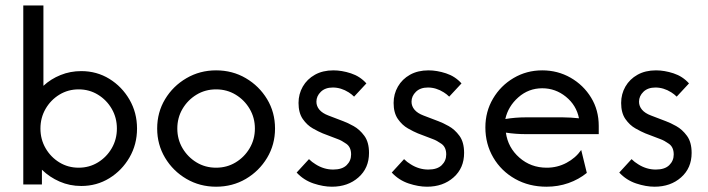

<svg xmlns="http://www.w3.org/2000/svg" viewBox="-20 -687 2637 715"><path d="M282.6 5.6Q239.6 5.6 202.1 -10.8Q164.6 -27.1 136.1 -54.9V0H66.7V-666.7H141.7V-367.4Q169.4 -393.1 205.6 -407.6Q241.7 -422.2 282.6 -422.2Q340.3 -422.2 387.2 -393.4Q434 -364.6 462.2 -316Q490.3 -267.4 490.3 -208.3Q490.3 -149.3 462.2 -100.7Q434 -52.1 387.2 -23.3Q340.3 5.6 282.6 5.6ZM272.9 -62.5Q312.5 -62.5 344.8 -82.3Q377.1 -102.1 396.2 -135.1Q415.3 -168.1 415.3 -208.3Q415.3 -248.6 396.2 -281.6Q377.1 -314.6 344.8 -334.4Q312.5 -354.2 272.9 -354.2Q233.3 -354.2 201 -334.4Q168.8 -314.6 149.7 -281.6Q130.6 -248.6 130.6 -208.3Q130.6 -168.1 149.7 -135.1Q168.8 -102.1 201 -82.3Q233.3 -62.5 272.9 -62.5Z M784.7 8.3Q724.3 8.3 674.3 -20.8Q624.3 -50 594.8 -99.3Q565.3 -148.6 565.3 -208.3Q565.3 -268.8 594.8 -317.7Q624.3 -366.7 674.3 -395.8Q724.3 -425 784.7 -425Q845.8 -425 895.5 -395.8Q945.1 -366.7 974.7 -317.7Q1004.2 -268.8 1004.2 -208.3Q1004.2 -148.6 974.7 -99.3Q945.1 -50 895.5 -20.8Q845.8 8.3 784.7 8.3ZM784.7 -62.5Q825 -62.5 857.6 -82.3Q890.3 -102.1 909.7 -135.1Q929.2 -168.1 929.2 -208.3Q929.2 -248.6 909.7 -281.6Q890.3 -314.6 857.6 -334.4Q825 -354.2 784.7 -354.2Q744.4 -354.2 711.8 -334.4Q679.2 -314.6 659.7 -281.6Q640.3 -248.6 640.3 -208.3Q640.3 -168.1 659.7 -135.1Q679.2 -102.1 711.8 -82.3Q744.4 -62.5 784.7 -62.5Z M1298.6 -327.1Q1289.6 -336.1 1278.5 -343.1Q1250 -361.1 1219.4 -361.1Q1191 -361.1 1174.7 -345.1Q1158.3 -329.2 1158.3 -308.3Q1158.3 -291.7 1169.4 -278.5Q1180.6 -265.3 1202.8 -256.9L1259 -235.4Q1274.3 -229.9 1296.9 -217.4Q1319.4 -204.9 1336.8 -181.2Q1354.2 -157.6 1354.2 -117.4Q1354.2 -61.1 1314.9 -26.4Q1275.7 8.3 1216 8.3Q1184 8.3 1147.6 -3.8Q1111.1 -16 1084.7 -44.4L1130.6 -94.4Q1141.7 -83.3 1155.6 -75Q1186.1 -55.6 1220.8 -55.6Q1254.2 -55.6 1270.8 -71.9Q1287.5 -88.2 1287.5 -111.8Q1287.5 -138.9 1269.8 -151.4Q1252.1 -163.9 1238.2 -168.8L1181.9 -190.3Q1166.7 -196.5 1145.1 -208.7Q1123.6 -220.8 1107.6 -243.7Q1091.7 -266.7 1091.7 -303.5Q1091.7 -336.8 1107.6 -364.6Q1123.6 -392.4 1152.8 -408.7Q1181.9 -425 1221.5 -425Q1252.8 -425 1286.8 -413.9Q1320.8 -402.8 1344.4 -376.4Z M1652.8 -327.1Q1643.8 -336.1 1632.6 -343.1Q1604.2 -361.1 1573.6 -361.1Q1545.1 -361.1 1528.8 -345.1Q1512.5 -329.2 1512.5 -308.3Q1512.5 -291.7 1523.6 -278.5Q1534.7 -265.3 1556.9 -256.9L1613.2 -235.4Q1628.5 -229.9 1651 -217.4Q1673.6 -204.9 1691 -181.2Q1708.3 -157.6 1708.3 -117.4Q1708.3 -61.1 1669.1 -26.4Q1629.9 8.3 1570.1 8.3Q1538.2 8.3 1501.7 -3.8Q1465.3 -16 1438.9 -44.4L1484.7 -94.4Q1495.8 -83.3 1509.7 -75Q1540.3 -55.6 1575 -55.6Q1608.3 -55.6 1625 -71.9Q1641.7 -88.2 1641.7 -111.8Q1641.7 -138.9 1624 -151.4Q1606.2 -163.9 1592.4 -168.8L1536.1 -190.3Q1520.8 -196.5 1499.3 -208.7Q1477.8 -220.8 1461.8 -243.7Q1445.8 -266.7 1445.8 -303.5Q1445.8 -336.8 1461.8 -364.6Q1477.8 -392.4 1506.9 -408.7Q1536.1 -425 1575.7 -425Q1606.9 -425 1641 -413.9Q1675 -402.8 1698.6 -376.4Z M2015.3 8.3Q1950 8.3 1898.3 -20.8Q1846.5 -50 1817 -100.3Q1787.5 -150.7 1787.5 -212.5Q1787.5 -271.5 1816 -319.8Q1844.4 -368.1 1892.7 -396.5Q1941 -425 1999.3 -425Q2056.9 -425 2104.9 -397.6Q2152.8 -370.1 2181.2 -323.6Q2209.7 -277.1 2209.7 -218.1Q2209.7 -218.1 2209.7 -187.5Q2209.7 -187.5 1937.5 -187.5Q1919.4 -187.5 1900.7 -188.9Q1881.9 -190.3 1863.9 -193.1Q1871.5 -137.5 1914.2 -100Q1956.9 -62.5 2016 -62.5Q2055.6 -62.5 2089.6 -80.6Q2123.6 -98.6 2144.4 -128.5Q2144.4 -128.5 2165.3 -43.1Q2135.4 -18.8 2096.9 -5.2Q2058.3 8.3 2015.3 8.3ZM1861.8 -243.8Q1899.3 -250 1937.5 -250Q1937.5 -250 2075.7 -250Q2091 -250 2105.9 -249Q2120.8 -247.9 2136.1 -246.5Q2126.4 -295.1 2087.5 -326.7Q2048.6 -358.3 1999.3 -358.3Q1948.6 -358.3 1910.4 -324.7Q1872.2 -291 1861.8 -243.8Z M2500 -327.1Q2491 -336.1 2479.9 -343.1Q2451.4 -361.1 2420.8 -361.1Q2392.4 -361.1 2376 -345.1Q2359.7 -329.2 2359.7 -308.3Q2359.7 -291.7 2370.8 -278.5Q2381.9 -265.3 2404.2 -256.9L2460.4 -235.4Q2475.7 -229.9 2498.3 -217.4Q2520.8 -204.9 2538.2 -181.2Q2555.6 -157.6 2555.6 -117.4Q2555.6 -61.1 2516.3 -26.4Q2477.1 8.3 2417.4 8.3Q2385.4 8.3 2349 -3.8Q2312.5 -16 2286.1 -44.4L2331.9 -94.4Q2343.1 -83.3 2356.9 -75Q2387.5 -55.6 2422.2 -55.6Q2455.6 -55.6 2472.2 -71.9Q2488.9 -88.2 2488.9 -111.8Q2488.9 -138.9 2471.2 -151.4Q2453.5 -163.9 2439.6 -168.8L2383.3 -190.3Q2368.1 -196.5 2346.5 -208.7Q2325 -220.8 2309 -243.7Q2293.1 -266.7 2293.1 -303.5Q2293.1 -336.8 2309 -364.6Q2325 -392.4 2354.2 -408.7Q2383.3 -425 2422.9 -425Q2454.2 -425 2488.2 -413.9Q2522.2 -402.8 2545.8 -376.4Z"/></svg>

Font: co2trust
Style: Regular
Weight: 400
Designer: Kristian Moeller
Foundry: Dicotype
Version: Version 1.000